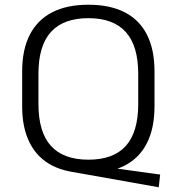

<svg xmlns="http://www.w3.org/2000/svg" viewBox="-20 -727 749 814"><path d="M276 0 303 -36 659 13 653 67ZM355 7Q264 7 201.5 -25Q139 -57 106.5 -120.5Q74 -184 74 -275V-425Q74 -517 106.5 -580Q139 -643 201.5 -675Q264 -707 355 -707Q446 -707 508.5 -675Q571 -643 603 -580Q635 -517 635 -425V-275Q635 -184 603 -120.5Q571 -57 508.5 -25Q446 7 355 7ZM355 -50Q461 -50 513.5 -108.5Q566 -167 566 -286V-414Q566 -533 513 -591.5Q460 -650 355 -650Q249 -650 196 -591.5Q143 -533 143 -414V-286Q143 -167 196 -108.5Q249 -50 355 -50Z"/></svg>

Font: Pathway Extreme 28pt Light
Style: Regular
Weight: 300
Designer: Eduardo Rodriguez Tunni
Foundry: Eduardo Rodriguez Tunni
Version: Version 1.001;gftools[0.9.26]